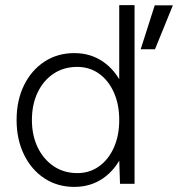

<svg xmlns="http://www.w3.org/2000/svg" viewBox="-20 -720 697 752"><path d="M450 0 447 -93V-700H507V0ZM271 12Q205 12 154 -21.5Q103 -55 74 -114.5Q45 -174 45 -250Q45 -327 74 -386Q103 -445 154 -478.5Q205 -512 271 -512Q335 -512 383.5 -478.5Q432 -445 459.5 -386Q487 -327 487 -250Q487 -174 459.5 -114.5Q432 -55 383.5 -21.5Q335 12 271 12ZM283 -42Q331 -42 368 -68.5Q405 -95 426 -142Q447 -189 447 -250Q447 -311 426 -358Q405 -405 368 -431.5Q331 -458 282 -458Q230 -458 190 -431.5Q150 -405 127.5 -358Q105 -311 105 -250Q105 -189 128 -142Q151 -95 191 -68.5Q231 -42 283 -42ZM531 -527 586 -699H657L587 -527Z"/></svg>

Font: Figtree Light
Style: Regular
Weight: 300
Designer: Erik Kennedy
Foundry: Erik Kennedy
Version: Version 2.001;gftools[0.9.30]